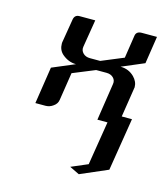

<svg xmlns="http://www.w3.org/2000/svg" viewBox="-83 -376 538 628"><g transform="rotate(15 186.0 -62.0)"><path d="M43.9 0 63 -125 139.2 -157.2Q113.3 -157.2 91.8 -175.8Q77.1 -189 77.1 -210.4Q77.1 -215.3 78.1 -219.2L90.8 -295.9Q93.8 -312 109.9 -312H163.1L147.9 -219.2Q145.5 -206.1 154.8 -196.8Q163.6 -188 178.2 -188H212.9L288.1 -219.2L299.8 -295.9Q301.8 -312 320.8 -312H372.1L357.9 -219.2L282.2 -187Q310.1 -187 329.1 -168Q344.2 -152.8 344.2 -133.8Q344.2 -132.8 343.5 -129.9Q342.8 -127 342.8 -125L328.1 -30.8H362.8L334 147.9L241.2 188L208 171.9L264.2 147.9L288.1 0H253.9L272.9 -125Q275.4 -138.2 266.6 -147Q257.8 -155.8 243.2 -155.8H208L132.8 -125L118.2 -30.8Q116.2 -17.1 104 -8.8Q92.3 0 78.1 0Z"/></g></svg>

Font: Hhenum
Style: Italic
Weight: 400
Designer: T. Christopher White
Version: Version 1.0